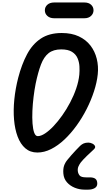

<svg xmlns="http://www.w3.org/2000/svg" viewBox="-20 -1252 831 1588"><path d="M289 9.5Q230 9.5 189.5 -25.5Q149 -60.5 126 -121.8Q103 -183 96.2 -262Q89.5 -341 98.5 -430Q107.5 -519 130.5 -608.5Q159.5 -720 203.8 -803.2Q248 -886.5 317.5 -932.8Q387 -979 490.5 -979Q572.5 -979 631.8 -951.2Q691 -923.5 728 -875.5Q765 -827.5 780.2 -766Q795.5 -704.5 788.5 -637.5Q781.5 -570.5 757.5 -496.8Q733.5 -423 696.8 -350.5Q660 -278 613.2 -213.2Q566.5 -148.5 513.2 -98.2Q460 -48 403 -19.2Q346 9.5 289 9.5ZM275 -560.5Q265 -510.5 257.8 -451.8Q250.5 -393 248 -335.5Q245.5 -278 249 -230.5Q252.5 -183 263 -154.5Q273.5 -126 292.5 -126Q318.5 -126 352.2 -148Q386 -170 422.8 -208.8Q459.5 -247.5 495 -297.8Q530.5 -348 560.5 -405Q590.5 -462 610.5 -520.8Q630.5 -579.5 636 -634Q639 -666.5 637 -702.8Q635 -739 621.2 -771Q607.5 -803 575.5 -823.2Q543.5 -843.5 486.5 -843.5Q421.5 -843.5 382.2 -812.5Q343 -781.5 319 -718.8Q295 -656 275 -560.5ZM679 316.5Q638 316.5 599 301Q560 285.5 533.8 255.8Q507.5 226 504 183.5Q501 145 509.8 119Q518.5 93 538 69.5Q551.5 52.5 570 31.5Q588.5 10.5 607.8 -10Q627 -30.5 643 -46Q656.5 -59 672.5 -65.8Q688.5 -72.5 710.5 -72.5Q727 -72.5 743.5 -64.5Q760 -56.5 765.8 -43.5Q771.5 -30.5 755 -15.5Q730 7 698.2 37.8Q666.5 68.5 648.5 91Q638 104.5 629.2 123.8Q620.5 143 624 166Q626.5 184.5 639 199.8Q651.5 215 693.5 215H723Q753 215 768.5 226.5Q784 238 784.5 265.5Q785 291.5 763 304Q741 316.5 710.5 316.5ZM428 -1101Q393 -1101 372 -1120Q351 -1139 351 -1166.5Q351 -1194.5 372 -1213Q393 -1231.5 428 -1231.5H677.5Q713 -1231.5 733.2 -1213Q753.5 -1194.5 753.5 -1166.5Q753.5 -1140 733.2 -1120.5Q713 -1101 677.5 -1101Z"/></svg>

Font: Edu QLD Hand
Style: Regular
Weight: 400
Designer: Tina and Corey Anderson, Eben Sorkin
Foundry: Sorkin Type Co.
Version: Version 2.000